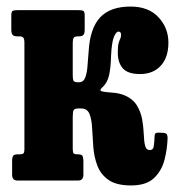

<svg xmlns="http://www.w3.org/2000/svg" viewBox="-20 -551 536 586"><path d="M491.5 -129.5Q490.5 -95.5 481.8 -62.2Q473 -29 449.5 -7Q426 15 380 15Q335 15 311 -2Q287 -19 277 -45.8Q267 -72.5 264.8 -102.5Q262.5 -132.5 261.2 -159.2Q260 -186 253.2 -203Q246.5 -220 227.5 -220H220.5Q208 -220 205 -215.2Q202 -210.5 202 -194V-97Q202 -85.5 204.8 -82.8Q207.5 -80 216 -80H218Q228.5 -80 231.5 -75.5Q234.5 -71 234.5 -60V-18Q234.5 0 218.5 0H33Q17 0 17 -18V-60Q17 -71 20.2 -75.5Q23.5 -80 34 -80H40.5Q48.5 -80 51.5 -82.8Q54.5 -85.5 54.5 -97V-420Q54.5 -432.5 51 -436.2Q47.5 -440 41 -440H33Q23.5 -440 19 -444Q14.5 -448 14.5 -461V-503Q14.5 -514.5 18 -517.2Q21.5 -520 32.5 -520H220.5Q231.5 -520 235 -517.2Q238.5 -514.5 238.5 -503V-461Q238.5 -447.5 234 -443.8Q229.5 -440 220 -440H217Q209 -440 205.5 -436.5Q202 -433 202 -416.5V-321.5Q202 -309 204.5 -304.5Q207 -300 217 -300H221.5Q234.5 -300 240 -314Q245.5 -328 247 -349.5Q248.5 -371 250.5 -393.5Q254.5 -464.5 285.5 -497.8Q316.5 -531 378.5 -531Q433.5 -531 463.8 -498.2Q494 -465.5 494 -421Q494 -375.5 470.5 -350.2Q447 -325 407.5 -325Q370 -325 354.8 -342.5Q339.5 -360 339.5 -390.5Q339.5 -410.5 342 -419.2Q344.5 -428 347 -432.8Q349.5 -437.5 349.5 -445Q349.5 -454.5 341.5 -454.5Q334.5 -454.5 327.8 -438.5Q321 -422.5 319 -381Q318 -342.5 312.5 -319.8Q307 -297 291 -283Q281.5 -274 292.5 -271.8Q303.5 -269.5 323 -268.2Q342.5 -267 359 -260.5Q385.5 -249.5 397.8 -229.2Q410 -209 414 -185.8Q418 -162.5 418.8 -141.2Q419.5 -120 422.8 -106.5Q426 -93 437.5 -93Q447.5 -93 449.2 -104.2Q451 -115.5 452 -137Q452.5 -144 456.5 -145.2Q460.5 -146.5 468.5 -146L479 -145.5Q487.5 -144.5 489.5 -140.5Q491.5 -136.5 491.5 -129.5Z"/></svg>

Font: Besley* Condensed
Style: Bold
Weight: 700
Width: 3
Designer: Owen Earl
Foundry: indestructible type*
Version: Version 3.000; ttfautohint (v1.8.3)